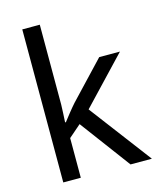

<svg xmlns="http://www.w3.org/2000/svg" viewBox="-114 -841 761 921"><g transform="rotate(-15 267.0 -380.0)"><path d="M172 -363V-760H85V0H172V-197L233 -250L419 0H525L293 -307L510 -536H407L236 -355C218 -335 184 -292 172 -276H168C169 -301 172 -342 172 -363Z"/></g></svg>

Font: Noto Sans Psalter Pahlavi
Style: Regular
Weight: 400
Designer: Monotype Design Team
Foundry: Monotype Imaging Inc.
Version: Version 2.002